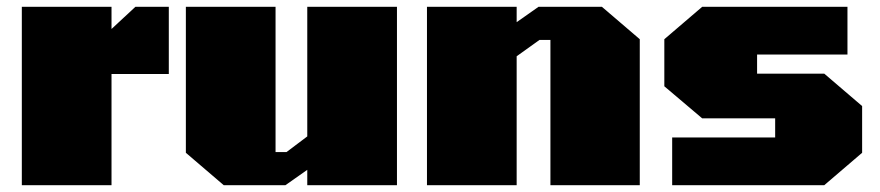

<svg xmlns="http://www.w3.org/2000/svg" viewBox="-20 -543 2581 563"><path d="M44 0V-523H307V-458L377 -523H475V-326H307V0Z M636 0 525 -95V-523H788V-97H820L881 -143V-523H1144V0H881V-45L817 0Z M1232 0V-523H1495V-478L1559 -523H1745L1856 -428V0H1594V-426H1562L1495 -378V0Z M1951 0V-140H2253V-196H2039L1928 -290V-428L2039 -523H2465V-383H2200V-327H2397L2508 -232V-95L2397 0Z"/></svg>

Font: Tomorrow ExtraBold
Style: Regular
Weight: 800
Designer: Tony de Marco, Monica Rizzolli
Foundry: Just in Type
Version: Version 2.002